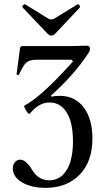

<svg xmlns="http://www.w3.org/2000/svg" viewBox="-20 -883 516 916"><path d="M224.1 -712.9Q216.3 -712.9 205.1 -724.1L88.9 -846.2Q84 -850.6 89.8 -857.7Q95.7 -864.7 101.1 -861.8L209 -794.9Q217.3 -790 224.1 -790Q231.9 -790 240.2 -794.9L349.1 -861.8Q352.5 -864.3 356.2 -861.1Q359.9 -857.9 360.8 -853.5Q361.8 -849.1 359.9 -846.2L245.1 -724.1Q233.9 -712.9 224.1 -712.9ZM198.2 13.2Q129.4 13.2 85.2 -12.9Q41 -39.1 41 -80.1Q41 -98.1 51.3 -109.6Q61.5 -121.1 77.1 -121.1Q104 -121.1 133.8 -71.8Q162.6 -22.9 214.8 -22.9Q252.9 -22.9 279.1 -48.3Q305.2 -73.7 316.7 -114.5Q328.1 -155.3 328.1 -209Q328.1 -297.4 298.6 -345.7Q269 -394 216.8 -394Q190.4 -394 168 -381.3Q145.5 -368.7 122.1 -340.8Q118.7 -337.4 111.1 -346.2Q103.5 -355 98.6 -366.2Q93.8 -377.4 96.2 -378.9Q179.7 -423.3 328.1 -589.8L321.8 -598.1H153.8Q121.1 -598.1 105.5 -584.2Q89.8 -570.3 70.8 -526.9Q69.8 -525.4 66.7 -525.4Q63.5 -525.4 61 -526.6Q58.6 -527.8 59.1 -529.8L75.2 -650.9Q76.7 -663.1 86.9 -663.1H311Q324.2 -663.1 352.1 -664.1Q379.9 -665 394 -665Q409.2 -665 409.2 -650.9Q409.2 -640.6 403.8 -632.8Q337.9 -529.8 223.1 -426.8L225.1 -421.9Q244.1 -425.8 265.1 -425.8Q337.4 -425.8 379.2 -370.8Q420.9 -315.9 420.9 -222.2Q420.9 -111.3 359.4 -49.1Q297.9 13.2 198.2 13.2Z"/></svg>

Font: Junicode SmCond
Style: Regular
Weight: 400
Width: 4
Designer: Peter S. Baker
Version: Version 2.206